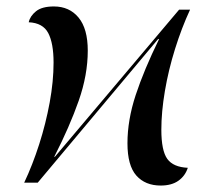

<svg xmlns="http://www.w3.org/2000/svg" viewBox="-20 -566 689 595"><path d="M478 9Q430 9 402.5 -22Q375 -53 375 -122Q375 -194 400.5 -271.5Q426 -349 473 -445H470L97 0H55Q81 -55 101.5 -119Q122 -183 134 -248.5Q146 -314 146 -372Q146 -432 129.5 -463.5Q113 -495 69 -497Q73 -516 91.5 -531Q110 -546 147 -546Q195 -546 223.5 -511.5Q252 -477 252 -409Q252 -334 224 -254Q196 -174 148 -80H150L535 -536H569Q543 -480 522.5 -414.5Q502 -349 491 -284Q480 -219 480 -164Q480 -99 498.5 -73.5Q517 -48 562 -46Q554 -21 533 -6Q512 9 478 9Z"/></svg>

Font: Noto Serif Display SemiCondensed Medium
Style: Italic
Weight: 500
Width: 4
Italic angle: -12°
Designer: Monotype Design Team
Foundry: Monotype Imaging Inc.
Version: Version 2.009